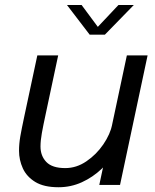

<svg xmlns="http://www.w3.org/2000/svg" viewBox="-20 -758 637 787"><path d="M220 9.5Q160 9.5 124.5 -12.2Q89 -34 73.5 -68.2Q58 -102.5 58 -140Q58 -168.5 63.2 -198.8Q68.5 -229 79.5 -280.5L133 -531H218.5L167.5 -291.5Q157 -243 151.5 -212.2Q146 -181.5 146 -157.5Q146 -119 170 -94Q194 -69 247.5 -69Q293.5 -69 334.2 -96.8Q375 -124.5 403.5 -166.2Q432 -208 440.5 -249.5L491 -229Q481.5 -185 457.2 -142.8Q433 -100.5 396.8 -66Q360.5 -31.5 315.5 -11Q270.5 9.5 220 9.5ZM387 0 500 -531H585L472 0ZM254.5 -737.5H314.5L392 -633H367L465.5 -737.5H528.5L410 -616H347.5Z"/></svg>

Font: Epilogue
Style: Italic
Weight: 400
Italic angle: -12°
Designer: Tyler Finck
Foundry: Etcetera Type Co
Version: Version 2.112